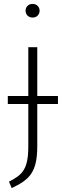

<svg xmlns="http://www.w3.org/2000/svg" viewBox="-20 -764 336 984"><path d="M147 -674C169 -674 183 -690 183 -709C183 -728 169 -744 147 -744C125 -744 111 -728 111 -709C111 -690 125 -674 147 -674ZM277 -272H171V-522H125V-272H20V-231H125V-13C125 103 95 132 26 167L40 200C128 158 171 122 171 -14V-231H277Z"/></svg>

Font: Fira Sans ExtraLight
Style: Regular
Weight: 200
Designer: bBox Type GmbH & Carrois Corporate GbR & Edenspiekermann AG
Foundry: bBox Type GmbH & Carrois Corporate GbR & Edenspiekermann AG
Version: Version 4.300;PS 004.300;hotconv 1.0.88;makeotf.lib2.5.64775